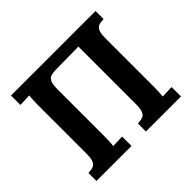

<svg xmlns="http://www.w3.org/2000/svg" viewBox="-160 -906 1112 1112"><g transform="rotate(-45 396.0 -350.0)"><path d="M670.9 -164.1Q670.9 -150.4 670.7 -137.2Q670.4 -124 669.9 -112.1Q669.4 -100.1 668.7 -90.3Q668 -80.6 667 -74.2Q674.8 -74.7 685.8 -75.2Q696.8 -75.7 707.5 -75.9Q718.3 -76.2 727.5 -76.7Q736.8 -77.1 742.2 -77.1V0H455.1V-65.9Q471.7 -66.9 485.1 -69.3Q498.5 -71.8 507.6 -80.1Q516.6 -88.4 521.5 -105.5Q526.4 -122.6 526.4 -152.8V-624.5L335 -622.1Q318.8 -621.1 305.9 -618.7Q293 -616.2 283.9 -607.7Q274.9 -599.1 270.3 -582Q265.6 -564.9 265.6 -535.2V-164.1Q265.6 -150.4 265.4 -137.2Q265.1 -124 264.6 -112.1Q264.2 -100.1 263.4 -90.3Q262.7 -80.6 261.7 -74.2Q269.5 -74.7 280.5 -75.2Q291.5 -75.7 302.2 -75.9Q313 -76.2 322.3 -76.7Q331.5 -77.1 336.9 -77.1V0H49.8V-65.9Q66.4 -66.9 79.8 -69.3Q93.3 -71.8 102.3 -80.1Q111.3 -88.4 116.2 -105.5Q121.1 -122.6 121.1 -152.8V-536.1Q121.1 -549.8 121.3 -563Q121.6 -576.2 122.1 -588.1Q122.6 -600.1 123.3 -609.9Q124 -619.6 125 -626Q116.7 -625.5 106 -625L84.5 -624Q73.7 -623.5 64.5 -623.3Q55.2 -623 49.8 -623V-700.2H742.2V-634.3Q725.1 -633.3 711.9 -630.9Q698.7 -628.4 689.7 -620.1Q680.7 -611.8 675.8 -594.7Q670.9 -577.6 670.9 -547.4Z"/></g></svg>

Font: Parastoo FD
Style: Bold-FD
Weight: 700
Foundry: Saber Rastikerdar (saber.rastikerdar@gmail.com)
Version: Version 2.0.1